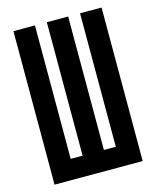

<svg xmlns="http://www.w3.org/2000/svg" viewBox="-111 -812 722 888"><g transform="rotate(-15 250.0 -367.5)"><path d="M39 0V-735H142V-96H199V-735H301V-96H358V-735H461V0Z"/></g></svg>

Font: Iosevka SS18
Style: Bold
Weight: 700
Monospace: yes
Designer: Belleve Invis
Foundry: Belleve Invis
Version: Version 25.1.1; ttfautohint (v1.8.4)